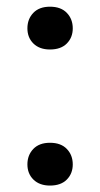

<svg xmlns="http://www.w3.org/2000/svg" viewBox="-20 -560 305 585"><path d="M132.3 -125Q165.5 -125 183.6 -106.2Q201.7 -87.4 201.7 -59.1Q201.7 -31.2 183.6 -12.9Q165.5 5.4 132.3 5.4Q100.6 5.4 82 -12.7Q63.5 -30.8 63.5 -59.1Q63.5 -87.4 81.5 -106.2Q99.6 -125 132.3 -125ZM132.3 -539.6Q165.5 -539.6 183.6 -520.8Q201.7 -502 201.7 -473.6Q201.7 -445.8 183.6 -427.5Q165.5 -409.2 132.3 -409.2Q100.6 -409.2 82 -427.2Q63.5 -445.3 63.5 -473.6Q63.5 -502 81.5 -520.8Q99.6 -539.6 132.3 -539.6Z"/></svg>

Font: TypoPRO Roboto
Style: Regular
Weight: 500
Designer: Google
Version: Version 2.136; 2016